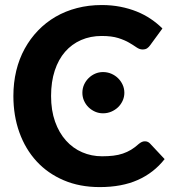

<svg xmlns="http://www.w3.org/2000/svg" viewBox="-20 -754 700 782"><path d="M34.5 0ZM570 -178.5Q582.5 -178.5 591 -169.5L650.5 -106Q606.5 -50 541.2 -21Q476 8 386 8Q304.5 8 239.5 -19.8Q174.5 -47.5 129 -97Q83.5 -146.5 59 -214.5Q34.5 -282.5 34.5 -363Q34.5 -417 46.2 -465.8Q58 -514.5 80.5 -555.5Q103 -596.5 134.8 -629.5Q166.5 -662.5 206.5 -685.8Q246.5 -709 293.8 -721.2Q341 -733.5 394.5 -733.5Q434.5 -733.5 470.2 -726.5Q506 -719.5 537 -707Q568 -694.5 594.2 -676.8Q620.5 -659 641.5 -638L591 -569Q586.5 -562.5 579.5 -557.5Q572.5 -552.5 560.5 -552.5Q548.5 -552.5 536.2 -561Q524 -569.5 506.2 -580Q488.5 -590.5 461.8 -599Q435 -607.5 394 -607.5Q348.5 -607.5 310.5 -591Q272.5 -574.5 245.2 -543.2Q218 -512 203 -466.5Q188 -421 188 -363Q188 -304.5 204.2 -258.8Q220.5 -213 248.8 -181.5Q277 -150 314.8 -133.8Q352.5 -117.5 395.5 -117.5Q421 -117.5 441.8 -120Q462.5 -122.5 480.2 -128.5Q498 -134.5 513.8 -144Q529.5 -153.5 545.5 -168Q551 -172.5 557 -175.5Q563 -178.5 570 -178.5ZM486.5 -376Q486.5 -359 479.5 -343.8Q472.5 -328.5 460.8 -317.2Q449 -306 433.2 -299.2Q417.5 -292.5 399.5 -292.5Q382.5 -292.5 367.2 -299.2Q352 -306 340.5 -317.2Q329 -328.5 322.2 -343.8Q315.5 -359 315.5 -376Q315.5 -393.5 322.2 -408.8Q329 -424 340.5 -435.5Q352 -447 367.2 -453.8Q382.5 -460.5 399.5 -460.5Q417.5 -460.5 433.2 -453.8Q449 -447 460.8 -435.5Q472.5 -424 479.5 -408.8Q486.5 -393.5 486.5 -376Z"/></svg>

Font: Lato Heavy
Style: Regular
Weight: 800
Designer: Lukasz Dziedzic
Foundry: tyPoland Lukasz Dziedzic
Version: Version 2.007; 2014-02-27